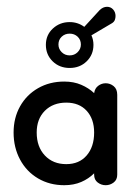

<svg xmlns="http://www.w3.org/2000/svg" viewBox="-20 -535 400 565"><path d="M169 10Q126 10 92 -10Q58 -30 39 -65.5Q20 -101 20 -145Q20 -188 39 -222Q58 -256 92 -275.5Q126 -295 169 -295Q197 -295 219 -285.5Q241 -276 257 -261Q259 -275 269 -282.5Q279 -290 291 -290Q304 -290 314.5 -281.5Q325 -273 325 -256V-21Q325 -6 314.5 2Q304 10 291 10Q278 10 267.5 2Q257 -6 257 -21V-25Q241 -9 219 0.5Q197 10 169 10ZM175 -52Q213 -52 235 -77.5Q257 -103 257 -145Q257 -185 235 -209Q213 -233 175 -233Q136 -233 112 -209Q88 -185 88 -145Q88 -103 112 -77.5Q136 -52 175 -52ZM185 -335Q155 -335 135 -354.5Q115 -374 115 -403Q115 -432 135.5 -451Q156 -470 185 -470Q209 -470 228 -456L273 -505Q283 -515 295 -515Q306 -515 313 -507Q320 -499 320 -488Q320 -482 318 -476.5Q316 -471 310 -467L249 -431Q255 -418 255 -403Q255 -374 235 -354.5Q215 -335 185 -335ZM185 -372Q199 -372 208.5 -381.5Q218 -391 218 -404Q218 -418 208.5 -427Q199 -436 185 -436Q171 -436 161.5 -427Q152 -418 152 -404Q152 -391 161.5 -381.5Q171 -372 185 -372Z"/></svg>

Font: Dongle
Style: Regular
Weight: 400
Designer: Yanghee Ryu
Foundry: Yanghee Ryu
Version: Version 2.000